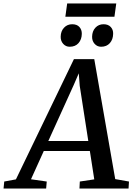

<svg xmlns="http://www.w3.org/2000/svg" viewBox="-88 -1089 766 1109"><path d="M-67.5 0 -63.5 -40.5 4 -53 339 -747.5H456.5L577.5 -54.5L657 -40.5L654.5 0H371L373 -40.5L456.5 -53L431 -217H165L91 -53.5L182 -40.5L178.5 0ZM191 -274.5H422L372.5 -593.5L367 -665.5L338 -598.5ZM314.5 -819Q292 -819 277 -835.8Q262 -852.5 262.5 -877Q263 -909 281.8 -929Q300.5 -949 329 -949Q356.5 -949 370.8 -933Q385 -917 384.5 -893.5Q384 -861 365.5 -840Q347 -819 314.5 -819ZM496 -819Q473.5 -819 458.5 -835.8Q443.5 -852.5 444 -877Q444.5 -909 463 -929Q481.5 -949 510 -949Q537 -949 551.8 -933Q566.5 -917 565.5 -893.5Q565 -861 546.5 -840Q528 -819 496 -819ZM300 -1069H583.5L573 -992.5H289.5Z"/></svg>

Font: Merriweather 24pt Medium
Style: Italic
Weight: 500
Italic angle: -7.8°
Version: Version 2.101